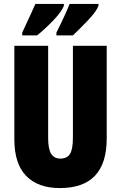

<svg xmlns="http://www.w3.org/2000/svg" viewBox="-20 -947 616 977"><path d="M334 -927Q327 -908 310.5 -871.5Q294 -835 267 -781V-767H351Q384 -798 427 -843Q470 -888 481 -917V-927ZM160 -927Q152 -909 135.5 -872.5Q119 -836 93 -781V-767H169Q211 -801 252 -844Q293 -887 305 -917V-927ZM351 -714V-247Q351 -187 336 -163.5Q321 -140 287 -140Q256 -140 240.5 -164Q225 -188 225 -246V-714H53V-238Q53 -114 113 -52Q173 10 285 10Q523 10 523 -242V-714Z"/></svg>

Font: Noto Sans Display Condensed Black
Style: Regular
Weight: 900
Width: 3
Designer: Monotype Design team
Foundry: Monotype Imaging Inc.
Version: 1.000